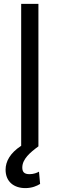

<svg xmlns="http://www.w3.org/2000/svg" viewBox="-20 -747 304 980"><path d="M176.1 -727.3H88.1V-2.8C31.2 34.4 8.5 77.4 8.5 119.3C8.5 180.4 51.1 213.1 109.4 213.1C143.5 213.1 169 201.7 184.7 191.8L179 129.3C169 134.9 152 142 130.7 142C102.3 142 93.8 129.3 93.8 108C93.8 65.3 133.5 31.2 176.1 0Z"/></svg>

Font: Karasuma Gothic
Style: Regular
Weight: 400
Designer: Rasmus Andersson, Ryoko Nishizuka
Foundry: Genbu
Version: Version 1.00